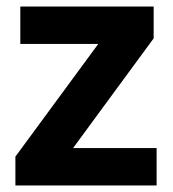

<svg xmlns="http://www.w3.org/2000/svg" viewBox="-20 -566 528 586"><path d="M458 0H27V-88L280 -432H42V-546H449V-449L203 -114H458Z"/></svg>

Font: Noto Sans Canadian Aboriginal
Style: Regular
Weight: 400
Designer: Monotype Design Team, Typotheque's Kevin King
Foundry: Monotype Imaging Inc.
Version: Version 2.002